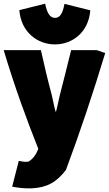

<svg xmlns="http://www.w3.org/2000/svg" viewBox="-31 -816 591 1042"><path d="M267 -575C173 -575 83 -641 74 -761L214 -796C224 -746 240 -719 267 -719C295 -719 309 -743 319 -795L459 -760C450 -640 361 -575 267 -575ZM540 -528C473 -307 403 -98 327 106C276 173 224 202 142 206C105 208 67 203 35 197L71 57C97 63 111 63 124 61C147 47 164 25 177 -8C114 -166 49 -343 -11 -544H191C209 -462 228 -382 250 -300C259 -259 266 -223 272 -207C277 -221 284 -259 294 -301C316 -384 335 -464 355 -544H494Z"/></svg>

Font: Repo Black
Style: Regular
Weight: 900
Designer: Stefan Peev
Foundry: Context Ltd
Version: Version 1.502